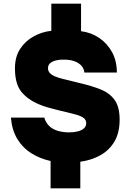

<svg xmlns="http://www.w3.org/2000/svg" viewBox="-20 -876 708 1040"><path d="M254 144V-4Q198 -16 151 -45Q104 -74 74.5 -122Q45 -170 39 -239H220Q228 -211 247 -193Q266 -175 294 -167Q322 -159 354 -159Q381 -159 402 -164.5Q423 -170 435 -181Q447 -192 447 -208Q447 -225 435.5 -235Q424 -245 405.5 -251Q387 -257 366 -262Q321 -273 290 -280.5Q259 -288 235.5 -295Q212 -302 191 -311Q131 -336 96 -378.5Q61 -421 61 -506Q61 -568 89 -611Q117 -654 162.5 -679Q208 -704 258 -709V-856H419V-707Q474 -700 517.5 -670.5Q561 -641 587 -593.5Q613 -546 613 -483H437Q435 -504 421.5 -519.5Q408 -535 384 -544Q360 -553 327 -553Q304 -554 284 -549Q264 -544 252 -534Q240 -524 240 -506Q240 -491 250.5 -480Q261 -469 279.5 -461.5Q298 -454 322 -448Q342 -443 367.5 -437Q393 -431 412 -426Q477 -411 525.5 -391.5Q574 -372 601 -334.5Q628 -297 628 -228Q628 -157 600 -109.5Q572 -62 523.5 -35Q475 -8 415 0V144Z"/></svg>

Font: Onest Black
Style: Regular
Weight: 900
Designer: Dmitri Voloshin, Andrey Kudryavtsev
Foundry: Dmitri Voloshin, Andrey Kudryavtsev
Version: Version 1.000;gftools[0.9.33]